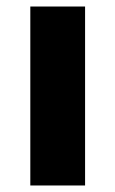

<svg xmlns="http://www.w3.org/2000/svg" viewBox="-20 -569 354 589"><path d="M241 0H73V-549H241Z"/></svg>

Font: Noto Sans Devanagari ExtraBold
Style: Regular
Weight: 800
Version: Version 2.003